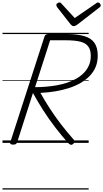

<svg xmlns="http://www.w3.org/2000/svg" viewBox="-20 -1149 830 1544"><path d="M86 14Q72 14 65.5 9.5Q59 5 63 -6L338 -856Q342 -866 348.5 -870.5Q355 -875 371 -875H517Q601 -875 656.5 -859Q712 -843 739 -805Q766 -767 766 -702Q766 -652 749.5 -611.5Q733 -571 701.5 -538.5Q670 -506 627.5 -481.5Q585 -457 533.5 -440.5Q482 -424 424.5 -414.5Q367 -405 305 -402Q340 -339 381 -276Q422 -213 469.5 -151Q517 -89 572 -27Q579 -20 580 -11.5Q581 -3 568 9Q556 18 547 14.5Q538 11 527 0Q472 -62 421.5 -128Q371 -194 327 -263Q283 -332 245 -401L118 -5Q114 5 107.5 9.5Q101 14 86 14ZM262 -448Q303 -448 346.5 -451.5Q390 -455 433.5 -462.5Q477 -470 518 -483.5Q559 -497 593.5 -516.5Q628 -536 654 -562.5Q680 -589 695 -623Q710 -657 710 -700Q710 -748 689.5 -775.5Q669 -803 625.5 -814Q582 -825 512 -825H383ZM768 -1129Q776 -1129 783 -1121.5Q790 -1114 790 -1107Q790 -1101 788 -1097.5Q786 -1094 781 -1090L603 -952Q593 -945 586.5 -942Q580 -939 572 -939Q565 -939 559.5 -942.5Q554 -946 548 -953L438 -1093Q436 -1097 434.5 -1101Q433 -1105 433 -1109Q433 -1118 442 -1123.5Q451 -1129 458 -1129Q465 -1129 468.5 -1126Q472 -1123 476 -1118L581 -1004L747 -1118Q754 -1123 758 -1126Q762 -1129 768 -1129ZM0 365H693V375H0ZM0 -20H693V0H0ZM0 -505H693V-500H0ZM0 -885H693V-875H0Z"/></svg>

Font: Playwrite DK Uloopet Guides
Style: Regular
Weight: 400
Designer: Veronika Burian, José Scaglione
Foundry: TypeTogether
Version: Version 1.003